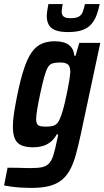

<svg xmlns="http://www.w3.org/2000/svg" viewBox="-52 -720 511 940"><path d="M101 200Q77 200 52 198.5Q27 197 5 194Q-17 191 -32 188L-15 101Q14 101 34 101.5Q54 102 69.5 102.5Q85 103 97 103Q133 103 154 98.5Q175 94 188 80Q201 66 209.5 39Q218 12 227 -33Q229 -41 230.5 -48.5Q232 -56 233 -62H226Q213 -39 195.5 -25Q178 -11 156.5 -5Q135 1 109 1Q75 1 53 -8.5Q31 -18 21 -40.5Q11 -63 11 -101Q11 -130 17 -168.5Q23 -207 33 -257Q49 -334 66 -385Q83 -436 104 -465Q125 -494 152.5 -506Q180 -518 217 -518Q239 -518 259.5 -512.5Q280 -507 294.5 -491.5Q309 -476 312 -447H318L336 -510H439L344 -65Q332 -9 320 35Q308 79 291.5 110Q275 141 250.5 161Q226 181 190 190.5Q154 200 101 200ZM176 -100Q194 -100 206.5 -103.5Q219 -107 228 -116.5Q237 -126 243 -143Q248 -154 254.5 -176Q261 -198 267 -224.5Q273 -251 278.5 -278Q284 -305 287.5 -327.5Q291 -350 292 -363Q293 -393 281.5 -403.5Q270 -414 243 -414Q220 -414 206 -410Q192 -406 183 -391.5Q174 -377 165 -345Q156 -313 144 -257Q135 -214 130 -184Q125 -154 125 -138Q125 -120 130.5 -112Q136 -104 147 -102Q158 -100 176 -100ZM282 -563Q241 -563 218 -572.5Q195 -582 186 -600Q177 -618 177 -641Q177 -653 179.5 -669Q182 -685 185 -700H255Q253 -689 251.5 -680Q250 -671 250 -663Q250 -648 259 -639.5Q268 -631 293 -631Q321 -631 334.5 -639Q348 -647 353.5 -663Q359 -679 364 -700H436Q430 -670 420.5 -645Q411 -620 395 -601.5Q379 -583 351.5 -573Q324 -563 282 -563Z"/></svg>

Font: Saira Condensed SemiBold
Style: Italic
Weight: 600
Width: 3
Italic angle: -12°
Designer: Hector Gatti with collaboration of the Omnibus-Type team
Foundry: Omnibus-Type
Version: Version 1.101